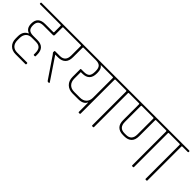

<svg xmlns="http://www.w3.org/2000/svg" viewBox="100 -1455 2326 2326"><g transform="rotate(45 1263.5 -291.5)"><path d="M349 -598H-1Q-10 -598 -10 -606V-615Q-10 -623 -1 -623H487Q496 -623 496 -615V-606Q496 -598 487 -598H397Q388 -598 388 -590V-463Q388 -445 372 -445H211Q162 -445 139.5 -424.5Q117 -404 117 -357Q117 -310 139 -289.5Q161 -269 211 -269H281Q405 -269 405 -143V-117Q405 -108 397 -108H383Q375 -108 375 -117V-142Q375 -193 353 -217Q331 -241 281 -241H211Q164 -241 138 -212Q112 -183 112 -132V-97Q112 -46 139 -17Q166 12 216 12H385Q394 12 394 20V32Q394 40 385 40H216Q155 40 118.5 3Q82 -34 82 -96V-133Q82 -221 150 -250V-254Q87 -276 87 -357Q87 -473 211 -473H349Q358 -473 358 -481V-590Q358 -598 349 -598Z M704 -428V-590Q704 -598 695 -598H485Q476 -598 476 -606V-615Q476 -623 485 -623H824Q833 -623 833 -615V-606Q833 -598 824 -598H743Q734 -598 734 -590V-428Q734 -361 700.5 -329Q667 -297 610 -297H559L750 -13Q752 -9 752 -7Q752 0 744 0H732Q724 0 718 -9L538 -275L521 -296V-317Q521 -325 530 -325H611Q704 -325 704 -428Z M1243 -598H1041V-594Q1077 -572 1077 -504V-492Q1077 -366 952 -366H928V-256Q928 -201 958 -170.5Q988 -140 1042 -140H1138Q1191 -140 1221.5 -169.5Q1252 -199 1252 -251V-590Q1252 -598 1243 -598ZM1047 -492V-503Q1047 -553 1025.5 -575.5Q1004 -598 953 -598H822Q813 -598 813 -606V-615Q813 -623 822 -623H1383Q1392 -623 1392 -615V-606Q1392 -598 1383 -598H1291Q1282 -598 1282 -590V-9Q1282 0 1274 0H1260Q1252 0 1252 -9V-166H1248Q1222 -112 1138 -112H1042Q977 -112 937.5 -150.5Q898 -189 898 -255V-386Q898 -394 907 -394H953Q1003 -394 1025 -415.5Q1047 -437 1047 -492Z M1504 0H1490Q1482 0 1482 -9V-590Q1482 -598 1473 -598H1382Q1373 -598 1373 -606V-615Q1373 -623 1382 -623H1613Q1622 -623 1622 -615V-606Q1622 -598 1613 -598H1521Q1512 -598 1512 -590V-9Q1512 0 1504 0Z M1938 -598H1741Q1732 -598 1732 -590V-318Q1732 -216 1826 -216H1853Q1947 -216 1947 -318V-590Q1947 -598 1938 -598ZM2158 -598H1983Q1977 -597 1977 -590V-318Q1977 -251 1943.5 -219.5Q1910 -188 1852 -188H1827Q1769 -188 1735.5 -219.5Q1702 -251 1702 -318V-590Q1702 -598 1693 -598H1611Q1602 -598 1602 -606V-615Q1602 -623 1611 -623H2298Q2307 -623 2307 -615V-606Q2307 -598 2298 -598H2206Q2197 -598 2197 -590V-9Q2197 0 2189 0H2175Q2167 0 2167 -9V-590Q2167 -598 2158 -598Z M2419 0H2405Q2397 0 2397 -9V-590Q2397 -598 2388 -598H2297Q2288 -598 2288 -606V-615Q2288 -623 2297 -623H2528Q2537 -623 2537 -615V-606Q2537 -598 2528 -598H2436Q2427 -598 2427 -590V-9Q2427 0 2419 0Z"/></g></svg>

Font: Rajdhani Light
Style: Regular
Weight: 300
Designer: Satya Rajpurohit, Jyotish Sonowal
Foundry: Indian Type Foundry
Version: Version 1.201;PS 1.0;hotconv 1.0.78;makeotf.lib2.5.61930; tt